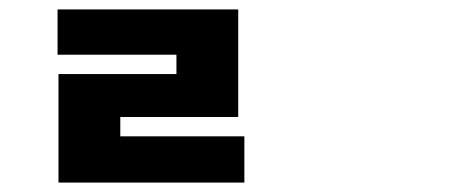

<svg xmlns="http://www.w3.org/2000/svg" viewBox="-20 -798 960 407"><path d="M235 -509H498V-411H104V-641H354V-682H102V-778H485V-550H235Z"/></svg>

Font: Noto Sans Korean Bold
Style: Bold
Weight: 700
Designer: Ryoko NISHIZUKA  (kana & ideographs); Paul D. Hunt (Latin, Greek & Cyrillic); Wenlong ZHANG  (bopomofo); Sandoll Communi
Foundry: Adobe Systems Incorporated
Version: Version 1.000;PS 1;hotconv 1.0.78;makeotf.lib2.5.61930